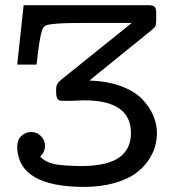

<svg xmlns="http://www.w3.org/2000/svg" viewBox="-20 -715 680 746"><path d="M46.9 -138.2V-143.1Q46.9 -171.9 63 -187Q79.1 -202.1 101.1 -202.1Q123 -202.1 138.9 -186.5Q154.8 -170.9 154.8 -147.9Q154.8 -125 136.2 -106Q157.2 -85 189.2 -77.9Q221.2 -70.8 294.9 -69.8Q418 -69.8 460.9 -119.1Q488.8 -148.9 488.8 -198.2Q488.8 -325.2 307.1 -325.2Q293 -325.2 280 -324.2Q267.1 -323.2 252 -323.2H231.9Q217.8 -323.2 212.4 -324.2Q207 -325.2 202.6 -332.5Q198.2 -339.8 198.2 -356V-371.1Q198.2 -389.2 215.8 -403.8L492.2 -626H316.9Q233.9 -626 199 -623Q164.1 -620.1 156 -615Q147.9 -609.9 143.1 -596.2Q133.3 -568.4 122.1 -463.9H46.9L71.8 -694.8H556.2Q576.2 -694.8 581.5 -687.5Q586.9 -680.2 586.9 -664.1V-633.8Q586.9 -619.6 583.5 -613.3Q580.1 -606.9 566.9 -596.2L327.1 -401.9Q398.9 -399.9 452.4 -379.4Q505.9 -358.9 534.4 -327.9Q563 -296.9 576.4 -263.9Q589.8 -231 589.8 -198.2Q589.8 -171.4 582 -144.3Q574.2 -117.2 554.2 -88.6Q534.2 -60.1 503.2 -38.6Q472.2 -17.1 421.1 -2.9Q370.1 11.2 306.2 11.2Q54.7 10.7 46.9 -138.2Z"/></svg>

Font: CMU Concrete
Style: Bold
Weight: 700
Version: Version 0.7.0